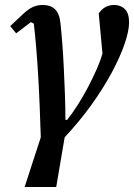

<svg xmlns="http://www.w3.org/2000/svg" viewBox="-20 -552 539 772"><path d="M144 0Q142 -63 139.5 -126Q137 -189 133.5 -248Q130 -307 125.5 -360.5Q121 -414 116 -457L104 -463L45 -418L21 -447L71 -494Q93 -515 111.5 -523.5Q130 -532 151 -532Q183 -532 201 -515Q219 -498 223 -460Q227 -423 230.5 -377Q234 -331 236.5 -280Q239 -229 241 -175Q243 -121 243 -70H250Q273 -99 295 -134Q317 -169 335.5 -204.5Q354 -240 369 -274Q384 -308 392 -337L377 -498Q400 -532 439 -532Q465 -532 482 -515.5Q499 -499 499 -462Q499 -428 481 -375.5Q463 -323 429.5 -260.5Q396 -198 348 -131Q300 -64 240 0L206 200H79Z"/></svg>

Font: IBM Plex Serif Medm
Style: Italic
Weight: 500
Italic angle: -14°
Designer: Mike Abbink, Paul van der Laan, Pieter van Rosmalen
Foundry: Bold Monday
Version: Version 3.001